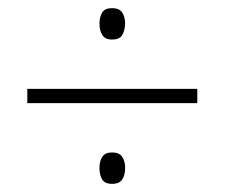

<svg xmlns="http://www.w3.org/2000/svg" viewBox="-20 -588 551 471"><path d="M255 -491Q238 -491 231 -502Q224 -513 224 -530Q224 -546 230.5 -557Q237 -568 255 -568Q273 -568 280 -557Q287 -546 287 -529Q286 -512 279.5 -501.5Q273 -491 255 -491ZM47 -335V-370H464V-335ZM255 -137Q237 -137 230.5 -148Q224 -159 224 -176Q224 -193 231 -203.5Q238 -214 255 -214Q273 -214 280 -203Q287 -192 287 -176Q287 -159 280 -148Q273 -137 255 -137Z"/></svg>

Font: Noto Sans Tamil SemiCondensed ExtraLight
Style: Regular
Weight: 200
Width: 4
Designer: Jelle Bosma - Monotype Design Team
Foundry: Monotype Imaging Inc.
Version: Version 2.004; ttfautohint (v1.8.4.7-5d5b)